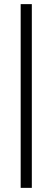

<svg xmlns="http://www.w3.org/2000/svg" viewBox="-20 -715 254 929"><path d="M134 194H80V-695H134Z"/></svg>

Font: Hind Siliguri Light
Style: Regular
Weight: 300
Designer: Jyotish Sonowal
Foundry: Indian Type Foundry
Version: Version 1.001;PS 1.0;hotconv 1.0.86;makeotf.lib2.5.63406; tt